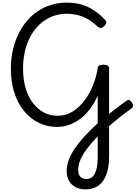

<svg xmlns="http://www.w3.org/2000/svg" viewBox="-20 -981 1036 1466"><path d="M634 465Q589 465 556.5 447.5Q524 430 506.5 399Q489 368 489 325Q489 282 505.5 238.5Q522 195 552.5 150.5Q583 106 624 61.5Q665 17 713 -28Q746 -58 786.5 -90.5Q827 -123 867.5 -154Q908 -185 942 -209Q957 -220 967.5 -216.5Q978 -213 989 -196Q997 -182 995.5 -171Q994 -160 982 -151Q945 -126 902 -92Q859 -58 818 -23Q777 12 743 43Q706 80 676 115Q646 150 623.5 184Q601 218 589 251.5Q577 285 577 317Q577 350 593 368Q609 386 640 386Q683 386 704.5 344Q726 302 726 225V-250Q701 -194 667.5 -149.5Q634 -105 594.5 -75Q555 -45 509.5 -28.5Q464 -12 416 -12Q340 -12 275.5 -43.5Q211 -75 163 -134Q115 -193 89 -274.5Q63 -356 63 -456Q63 -530 77.5 -595.5Q92 -661 119 -717.5Q146 -774 183.5 -819Q221 -864 268.5 -895.5Q316 -927 372 -944Q428 -961 490 -961Q549 -961 599.5 -947Q650 -933 694.5 -904Q739 -875 781 -830Q792 -820 791.5 -809Q791 -798 776 -782Q761 -767 749 -767.5Q737 -768 726 -777Q686 -815 647 -836.5Q608 -858 568.5 -867Q529 -876 489 -876Q441 -876 397 -862Q353 -848 316 -822Q279 -796 249.5 -759Q220 -722 199 -675.5Q178 -629 167 -574Q156 -519 156 -457Q156 -376 175 -310Q194 -244 230 -196Q266 -148 314 -122.5Q362 -97 420 -97Q484 -97 536.5 -130.5Q589 -164 628.5 -218Q668 -272 692.5 -336Q717 -400 726 -460Q726 -474 737 -480.5Q748 -487 770 -487Q813 -487 813 -460V215Q813 295 792.5 351Q772 407 732 436Q692 465 634 465Z"/></svg>

Font: Playwrite HU
Style: Regular
Weight: 400
Designer: Veronika Burian, José Scaglione
Foundry: TypeTogether
Version: Version 1.002